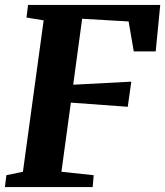

<svg xmlns="http://www.w3.org/2000/svg" viewBox="-22 -763 674 783"><path d="M-2 0 4 -48.5 71.5 -62.5 156 -680 86 -691.5 92.5 -743H631.5L613 -553.5H523.5L502.5 -675.5L313 -686.5L276.5 -417.5L513.5 -430L499 -327.5L267 -344.5L228.5 -62.5L360 -48.5L356 0Z"/></svg>

Font: Merriweather Light 18pt ExtraBold
Style: Italic
Weight: 800
Italic angle: -7.8°
Version: Version 2.101